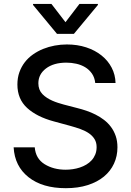

<svg xmlns="http://www.w3.org/2000/svg" viewBox="-20 -969 683 1001"><path d="M161.2 -201Q165.8 -142 212.7 -112.9Q259.2 -84.2 322.4 -84.2Q340.6 -84.2 359.6 -87Q378.6 -89.8 396.5 -95.7Q414.4 -101.6 430.2 -111Q446 -120.4 457.9 -133.5Q469.8 -146.7 476.7 -163.7Q483.7 -180.8 483.7 -202.1Q483.7 -226.2 473 -243.6Q462.4 -261 443.9 -273.8Q425.4 -286.6 400.2 -295.8Q375 -305 345.9 -312.9L259.9 -336.3Q171.9 -360.1 121.4 -406.2Q70.7 -452.8 70.7 -528.4Q70.7 -563.2 81 -592.2Q91.3 -621.1 109.2 -644.4Q127.1 -667.6 151.8 -685Q176.5 -702.4 205.1 -714Q233.7 -725.5 265.3 -731.4Q296.9 -737.2 328.5 -737.2Q383.5 -737.2 429.5 -722.1Q475.5 -707 509.2 -680Q543 -653.1 562.1 -616.3Q581.3 -579.5 582.4 -536.2H476.6Q473.4 -565.3 459.2 -585.6Q445 -605.8 424.2 -618.4Q403.4 -631 377.8 -636.7Q352.3 -642.4 326 -642.4Q259.6 -642.4 219.5 -611.9Q180 -581.7 180 -534.8Q180 -500.4 201.3 -478.3Q212 -467.3 225.3 -458.8Q238.6 -450.3 253.2 -443.9Q267.8 -437.5 282.8 -432.7Q297.9 -427.9 312.1 -424L383.2 -405.5Q406.2 -399.9 430.8 -391.5Q455.3 -383.2 478.5 -371.4Q501.8 -359.7 522.4 -343.9Q543 -328.1 558.6 -307.2Q574.2 -286.2 583.3 -259.9Q592.3 -233.7 592.3 -201Q592.3 -154.8 574.2 -115.8Q556.1 -76.7 521.7 -48.3Q487.2 -19.9 437.1 -3.9Q387.1 12.1 323.2 12.1Q201 12.1 128.9 -45.1Q56.5 -102.3 51.1 -201ZM248.2 -948.5 321.4 -853.3 394.2 -948.5H490.4V-943.2L365.4 -792.6H277L152.3 -943.2V-948.5Z"/></svg>

Font: Inter P Medium
Style: Regular
Weight: 500
Designer: Rasmus Andersson
Foundry: rsms
Version: Version 3.018;git-588b23468